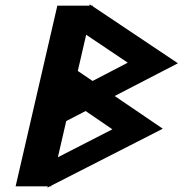

<svg xmlns="http://www.w3.org/2000/svg" viewBox="-20 -853 835 879"><path d="M405.2 -827H399.6L390.9 -832.9L389.5 -827H242.5L51.5 0L198.6 0.1L197.2 5.9L208.6 0H214.3L215 -3.3L725.3 -263.7L505.1 -413.5L794.5 -563.3L404.5 -824.2ZM372 -344.7 494.5 -261 245 -133.1 283.2 -298.8ZM564.9 -566 403.8 -482.3 336.2 -528.2 374.5 -693.9Z"/></svg>

Font: Stormning
Style: BoldObl
Weight: 400
Designer: Robert Jablonski, Mew Too
Foundry: Cannot Into Space Fonts
Version: Version 0.90